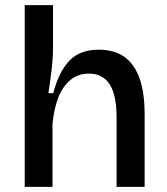

<svg xmlns="http://www.w3.org/2000/svg" viewBox="-20 -726 650 746"><path d="M76 0V-706H186V-543Q186 -500 180.5 -454.5Q175 -409 168 -364H187Q208 -446 249 -489.5Q290 -533 364 -533Q542 -533 542 -283V0H433V-269Q433 -357 406 -398.5Q379 -440 326 -440Q282 -440 252 -414Q222 -388 205.5 -344Q189 -300 184 -245V0Z"/></svg>

Font: Bricolage Grotesque 12pt Medium
Style: Regular
Weight: 500
Designer: Mathieu Triay
Foundry: Atelier Triay
Version: Version 1.001; ttfautohint (v1.8.4.7-5d5b);gftools[0.9.33.de